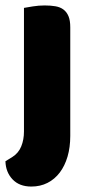

<svg xmlns="http://www.w3.org/2000/svg" viewBox="-27 -508 334 705"><path d="M19 68Q41 54 51 29.5Q61 5 61 -25V-479Q72 -481 93.5 -484.5Q115 -488 137 -488Q159 -488 176.5 -485Q194 -482 206 -473Q218 -464 224.5 -448.5Q231 -433 231 -408V-9Q231 33 221 67Q211 101 192.5 125.5Q174 150 147.5 163.5Q121 177 88 177Q44 177 19 150.5Q-6 124 -7 84Z"/></svg>

Font: Baloo Tammudu
Style: Regular
Weight: 400
Designer: Omkar Shende and Ek Type
Foundry: Ek Type
Version: Version 1.443;PS 1.000;hotconv 16.6.51;makeotf.lib2.5.65220;